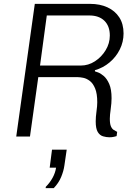

<svg xmlns="http://www.w3.org/2000/svg" viewBox="-20 -706 710 993"><path d="M546 4Q530 4 513 -1Q496 -6 485.5 -23.5Q475 -41 475 -78Q475 -101 479 -129.5Q483 -158 483 -177Q483 -222 472 -248.5Q461 -275 444.5 -287.5Q428 -300 411 -303.5Q394 -307 382 -307H178L135 0H64L160 -686H446Q497 -686 536 -668Q575 -650 597 -616Q619 -582 619 -533Q619 -489 599.5 -450Q580 -411 546.5 -383Q513 -355 471 -343V-337Q474 -336 487 -331.5Q500 -327 516.5 -313Q533 -299 545 -271.5Q557 -244 557 -198Q557 -173 552.5 -141.5Q548 -110 548 -92Q548 -66 553.5 -53Q559 -40 567.5 -34.5Q576 -29 586 -24L583 -2Q580 -1 569.5 1.5Q559 4 546 4ZM187 -367H398Q437 -367 471 -389Q505 -411 526.5 -446.5Q548 -482 548 -522Q548 -571 520 -598.5Q492 -626 442 -626H222ZM216 267 217 260Q238 239 252 213.5Q266 188 270 161H237L249 68H325L313 150Q309 179 296 210Q283 241 258 267Z"/></svg>

Font: Chivo ExtraLight
Style: Italic
Weight: 250
Italic angle: -8.05°
Designer: Hector Gatti
Foundry: Omnibus-Type
Version: Version 2.002